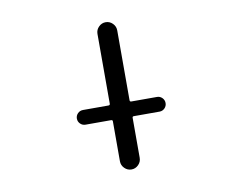

<svg xmlns="http://www.w3.org/2000/svg" viewBox="-79 -859 1159 943"><g transform="rotate(-10 500.0 -388.0)"><path d="M319.3 -276.4Q303.7 -276.4 293 -287.1Q282.2 -297.9 282.2 -313Q282.2 -328.1 293 -338.9Q303.7 -349.6 319.3 -349.6H446.3Q454.1 -349.6 454.1 -357.4V-705.1Q454.1 -725.6 468.8 -740.2Q483.4 -754.9 503.4 -754.9Q523.4 -754.9 538.1 -740.2Q552.7 -725.6 552.7 -705.1V-357.4Q552.7 -349.6 559.6 -349.6H688.5Q703.1 -349.6 713.9 -338.9Q724.6 -328.1 724.6 -313Q724.6 -297.9 713.9 -287.1Q703.1 -276.4 688.5 -276.4H559.6Q552.7 -276.4 552.7 -269.5V-70.3Q552.7 -49.8 538.1 -35.2Q523.4 -20.5 503.4 -20.5Q483.4 -20.5 468.8 -35.2Q454.1 -49.8 454.1 -70.3V-269.5Q454.1 -276.4 446.3 -276.4Z"/></g></svg>

Font: Rounded Mgen+ 1m regular
Style: Regular
Weight: 400
Designer: [Source Han Sans]
Ryoko NISHIZUKA  (kana & ideographs); Paul D. Hunt (Latin, Greek & Cyrillic); Wenlong ZHANG  (bopomofo
Version: Version 1.059.20150602